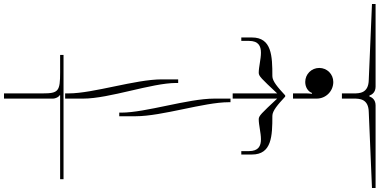

<svg xmlns="http://www.w3.org/2000/svg" viewBox="-29 -702 1928 958"><path d="M-9 -210H234C250 -210 265 -219 269 -227H271V192H288V-341V-428H271V-341C271 -247 263 -236 184 -236H-9Z M296 -210H386C517 -210 728 -288 850 -288H860V-306H778C647 -306 436 -236 314 -236H296ZM1040 -210C909 -210 698 -140 576 -140H566V-122H648C779 -122 990 -192 1112 -192H1121V-210Z M1132 -210H1354C1275 -136 1262 -124 1262 -107C1262 -78 1273 -39 1273 -7C1273 26 1261 52 1213 52H1175V69H1228C1327 69 1330 -23 1330 -124C1330 -149 1357 -180 1394 -220V-226C1357 -266 1330 -297 1330 -322C1330 -423 1327 -515 1228 -515H1175V-498H1213C1261 -498 1273 -472 1273 -439C1273 -407 1262 -368 1262 -339C1262 -322 1275 -310 1354 -236H1132Z M1433 -210H1551C1597 -210 1634 -247 1634 -293C1634 -332 1603 -363 1564 -363C1525 -363 1494 -332 1494 -293C1494 -267 1508 -245 1528 -238L1527 -234C1516 -235 1510 -236 1501 -236H1433Z M1677 -210H1736C1764 -210 1810 -210 1811 -142L1827 236H1845V210V-176C1845 -204 1828 -216 1814 -221V-225C1828 -230 1845 -242 1845 -270V-656V-682H1827L1811 -304C1810 -236 1764 -236 1736 -236H1677Z"/></svg>

Font: FoglihtenDeH02
Style: Regular
Weight: 500
Designer: gluk (gluksza@wp.pl|www.glukfonts.pl)
Version: Version 0.68